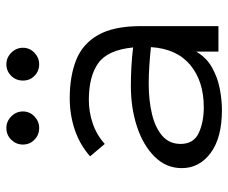

<svg xmlns="http://www.w3.org/2000/svg" viewBox="-77 -629 717 603"><g transform="rotate(-90 281.5 -327.5)"><path d="M238 11Q150 11 102.5 -24.5Q55 -60 55 -115Q55 -164 90.5 -200Q126 -236 184.5 -255.5Q243 -275 314 -275Q340 -275 370.5 -273.5Q401 -272 434 -268Q426 -348 384.5 -377.5Q343 -407 269 -407Q232 -407 196 -395Q160 -383 131 -357L92 -403Q128 -435 175 -451Q222 -467 275 -467Q343 -467 394 -447Q445 -427 473 -378Q501 -329 501 -243V0H421V-70Q402 -37 370 -19.5Q338 -2 303 4.5Q268 11 238 11ZM131 -119Q131 -78 165 -62Q199 -46 246 -46Q328 -46 379 -88.5Q430 -131 435 -212Q407 -215 376.5 -217Q346 -219 321 -219Q267 -219 224 -208.5Q181 -198 156 -176Q131 -154 131 -119ZM181 -563Q159 -563 144 -578Q129 -593 129 -614Q129 -635 144 -650.5Q159 -666 181 -666Q202 -666 217.5 -650.5Q233 -635 233 -614Q233 -593 217.5 -578Q202 -563 181 -563ZM381 -563Q360 -563 345 -577.5Q330 -592 330 -614Q330 -636 345 -651Q360 -666 381 -666Q402 -666 417.5 -650.5Q433 -635 433 -614Q433 -593 417.5 -578Q402 -563 381 -563Z"/></g></svg>

Font: Inconsolata SemiExpanded Thin
Style: Regular
Weight: 100
Width: 6
Monospace: yes
Designer: Raph Levien, Cyreal, Brenton Simpson
Foundry: Raph Levien, Cyreal, Google
Version: Version 3.100; ttfautohint (v1.8.4.7-5d5b)